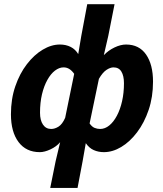

<svg xmlns="http://www.w3.org/2000/svg" viewBox="-20 -721 783 925"><path d="M222 184.3 248.1 55.2 269.8 -35.9Q251.9 -14.8 223.2 -1.4Q194.5 12 171.9 12Q105.8 12 69.3 -36.7Q32.7 -85.5 32.7 -170.4Q32.7 -244.2 53.8 -305.5Q74.8 -366.7 109.5 -411.7Q144.1 -456.8 185.7 -481.6Q227.3 -506.5 268.4 -506.5Q297.9 -506.5 320.8 -494.8Q343.6 -483.1 356.9 -460.3L371.6 -547.8L400.3 -700.8H531.9L501.6 -547.8L480.2 -455.3Q502.1 -478.2 531.7 -492.4Q561.3 -506.5 587.2 -506.5Q650.3 -506.5 683.8 -458.2Q717.2 -410 717.2 -327.5Q717.2 -254 696.3 -191.9Q675.3 -129.8 640.5 -83.7Q605.7 -37.7 564.1 -12.9Q522.6 12 480.4 12Q454.3 12 432.1 2.3Q409.8 -7.3 393.3 -31.3L378.1 55.2L353.6 184.3ZM226.6 -99.7Q244.1 -99.7 262.1 -111Q280.2 -122.3 293.9 -153.3L337.4 -365.3Q326.5 -380.7 314 -388.6Q301.4 -396.4 286.1 -396.4Q265.3 -396.4 244.8 -380.8Q224.4 -365.2 208.2 -336Q191.9 -306.9 182.3 -266.9Q172.8 -226.8 172.8 -178Q172.8 -141.7 187 -120.7Q201.2 -99.7 226.6 -99.7ZM462.6 -99.7Q485.6 -99.7 506.4 -116.5Q527.2 -133.4 543.2 -163.6Q559.2 -193.7 568.2 -233.7Q577.2 -273.6 577.2 -319.9Q577.2 -355.7 564.8 -376.1Q552.5 -396.4 526.7 -396.4Q511.3 -396.4 492.8 -384.2Q474.4 -372 456.5 -341.2L411.7 -126.3Q422.9 -110.1 435.7 -104.9Q448.5 -99.7 462.6 -99.7Z"/></svg>

Font: Source Sans 3
Style: Italic
Weight: 200
Italic angle: -11°
Designer: Paul D. Hunt
Foundry: Adobe
Version: Version 3.046;hotconv 1.0.118;makeotfexe 2.5.65603